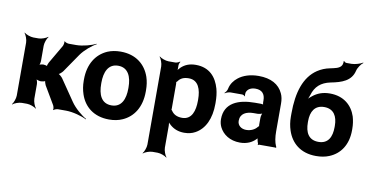

<svg xmlns="http://www.w3.org/2000/svg" viewBox="-90 -1043 2948 1527"><g transform="rotate(10 1383.5 -279.0)"><path d="M275 -171 361 -25C366 -16 371 5 367 11L371 13C374 7 395 0 405 0H470C525 0 600 21 637 41L638 37C602 18 542 -32 511 -78L394 -249C387 -259 365 -279 356 -279V-275C365 -275 387 -295 394 -305L497 -455C527 -498 584 -545 619 -563L617 -566C582 -548 512 -528 459 -528H399C389 -528 368 -535 365 -541L361 -539C365 -533 360 -511 356 -503L268 -352C263 -344 256 -324 259 -318L263 -320C260 -326 238 -330 230 -330C218 -330 197 -325 191 -319L194 -316C200 -322 205 -343 205 -355V-478C205 -502 219 -539 231 -552L229 -554C216 -542 179 -528 155 -528H113C89 -528 52 -542 39 -554L37 -552C49 -539 63 -502 63 -478V-50C63 -26 49 11 37 24L39 26C52 14 89 0 113 0H155C179 0 216 14 229 26L231 24C219 11 205 -26 205 -50V-167C205 -180 199 -203 192 -210L190 -208C197 -201 220 -195 233 -195C242 -195 266 -200 270 -206L266 -208C263 -202 271 -179 275 -171Z M567 -269V-259C567 -220 573 -185 584 -152C615 -58 693 10 818 10C858 10 894 3 925 -11C1012 -49 1068 -134 1068 -259V-269C1068 -308 1063 -343 1052 -376C1020 -470 942 -538 817 -538C777 -538 742 -531 711 -518C623 -479 567 -394 567 -269ZM927 -269V-259C927 -176 900 -104 818 -104C734 -104 708 -175 708 -259V-269C708 -351 735 -424 817 -424C899 -424 927 -352 927 -269Z M1288 -500V-503C1286 -514 1292 -533 1298 -539L1295 -542C1289 -536 1271 -528 1259 -528H1204C1180 -528 1143 -542 1130 -554L1128 -552C1140 -539 1154 -502 1154 -478V153C1154 177 1140 214 1128 227L1130 229C1143 217 1180 203 1204 203H1245C1269 203 1306 217 1319 229L1321 227C1309 214 1295 177 1295 153V-24C1295 -37 1293 -54 1288 -62L1285 -60C1289 -52 1302 -38 1312 -30C1340 -6 1376 10 1425 10C1458 10 1488 3 1513 -11C1589 -52 1630 -141 1630 -259V-270C1630 -310 1626 -347 1617 -380C1592 -469 1535 -538 1424 -538C1371 -538 1335 -521 1307 -495C1297 -486 1284 -470 1281 -461L1284 -460C1288 -469 1289 -487 1288 -500ZM1388 -104C1345 -104 1317 -120 1300 -147C1299 -149 1292 -155 1291 -154L1294 -151C1295 -152 1295 -165 1295 -168V-360C1295 -363 1294 -377 1293 -378L1291 -375C1292 -374 1300 -382 1302 -384C1319 -409 1345 -423 1387 -423C1466 -423 1489 -349 1489 -270V-259C1489 -180 1467 -104 1388 -104Z M2144 -128V-352C2144 -383 2139 -410 2128 -433C2097 -501 2030 -538 1932 -538C1863 -538 1807 -519 1768 -488C1741 -467 1717 -436 1709 -397C1707 -382 1695 -365 1686 -358L1689 -355C1697 -362 1719 -370 1734 -370H1827C1835 -370 1846 -364 1849 -359L1852 -361C1849 -366 1849 -383 1851 -390C1860 -419 1888 -434 1924 -434C1977 -434 2002 -404 2002 -353V-338C2002 -331 2004 -318 2008 -314L2011 -317C2007 -321 1994 -323 1987 -323H1939C1805 -323 1695 -279 1695 -148C1695 -125 1700 -104 1709 -85C1736 -30 1794 10 1875 10C1932 10 1973 -11 2001 -40C2005 -44 2011 -50 2012 -54L2008 -55C2007 -51 2009 -43 2010 -37C2012 -26 2015 -16 2019 -7C2020 -5 2019 1 2018 3L2021 5C2022 3 2026 0 2029 0H2161C2163 0 2165 2 2166 3L2168 1C2167 0 2165 -2 2165 -4C2165 -5 2167 -7 2167 -7L2164 -10C2150 -43 2144 -80 2144 -128ZM1836 -159C1836 -218 1883 -240 1944 -240H1973C1987 -240 2011 -246 2018 -253L2015 -256C2008 -249 2002 -225 2002 -211V-162C2002 -159 2002 -145 2004 -143L2007 -146C2005 -148 1997 -141 1995 -138C1977 -115 1946 -98 1906 -98C1867 -98 1836 -122 1836 -159Z M2361 -459C2382 -530 2426 -570 2503 -586C2592 -603 2666 -629 2686 -712C2692 -739 2716 -772 2733 -784L2731 -787C2714 -775 2669 -761 2641 -761H2601C2593 -761 2582 -767 2580 -773L2576 -772C2578 -766 2575 -746 2571 -739C2557 -709 2513 -704 2478 -696C2442 -689 2409 -675 2380 -656C2280 -589 2239 -461 2239 -290V-263C2239 -224 2245 -187 2256 -154C2287 -59 2363 10 2489 10C2529 10 2564 4 2595 -9C2681 -44 2737 -123 2737 -242V-252C2737 -287 2732 -320 2723 -351C2695 -436 2626 -499 2514 -499C2455 -499 2412 -481 2377 -453C2363 -443 2345 -426 2338 -416L2341 -414C2348 -424 2356 -443 2361 -459ZM2596 -252V-242C2596 -163 2568 -104 2489 -104C2409 -104 2380 -162 2380 -242V-252C2380 -329 2411 -385 2488 -385C2565 -385 2596 -329 2596 -252Z"/></g></svg>

Font: Asimov
Style: Edge
Weight: 500
Designer: Google
Version: Version 2.000980: 2014